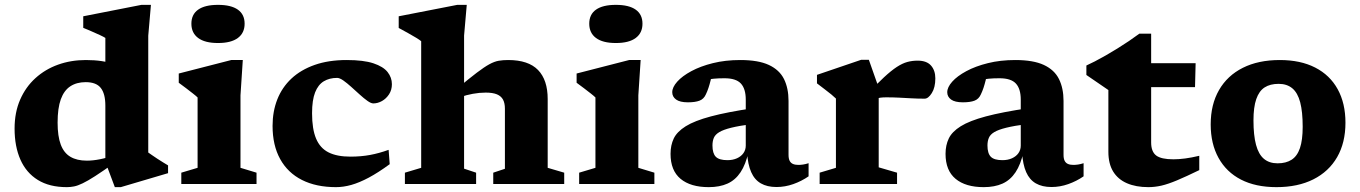

<svg xmlns="http://www.w3.org/2000/svg" viewBox="-20 -757 5595 790"><path d="M413.5 -322.5Q413.5 -371 394.8 -395Q376 -419 332.5 -419Q295.5 -419 269.5 -402Q243.5 -385 230.2 -348.5Q217 -312 217 -252.5Q217 -196.5 230 -162Q243 -127.5 269.8 -111.8Q296.5 -96 337.5 -96Q362.5 -96 391.5 -101.8Q420.5 -107.5 448.5 -118.5V-85Q402 -52 371.2 -32.2Q340.5 -12.5 320.2 -2.8Q300 7 285 10Q270 13 255 13Q183.5 13 135.8 -16.5Q88 -46 64 -100.2Q40 -154.5 40 -228Q40 -294.5 62.8 -346.8Q85.5 -399 125.8 -435.5Q166 -472 219 -491Q272 -510 333 -510Q369 -510 398.8 -505.5Q428.5 -501 458.2 -490.2Q488 -479.5 522.5 -461L413.5 -452V-601Q407.5 -605 391.5 -612.5Q375.5 -620 356.8 -628Q338 -636 322.5 -642.5V-690L562 -737H601L590 -610V-129.5Q595 -126 605 -119Q615 -112 627.2 -104Q639.5 -96 651.2 -88.8Q663 -81.5 671.5 -76.5V-44.5L477 13H452.5L413.5 -91Z M877 -580Q823 -580 795.2 -600.8Q767.5 -621.5 767.5 -659.5Q767.5 -697.5 795.2 -717.2Q823 -737 877 -737Q931 -737 958.8 -717.2Q986.5 -697.5 986.5 -659.5Q986.5 -621.5 958.8 -600.8Q931 -580 877 -580ZM979 -510 969.5 -364.5V-66.5L1035.5 -46.5V0H726V-46.5L793 -66.5V-356Q787 -362 774.2 -372Q761.5 -382 746 -393.8Q730.5 -405.5 715.5 -416.5V-454.5L931.5 -510Z M1406.5 -510Q1476 -510 1516.5 -496.5Q1557 -483 1574.8 -460.5Q1592.5 -438 1592.5 -410.5Q1592.5 -387 1580.8 -369Q1569 -351 1551.5 -341.2Q1534 -331.5 1516 -331.5Q1506.5 -331.5 1491.8 -342Q1477 -352.5 1459.8 -368.2Q1442.5 -384 1425.2 -399.5Q1408 -415 1392.8 -425.8Q1377.5 -436.5 1367 -436.5Q1335.5 -436.5 1312.2 -422.5Q1289 -408.5 1276.5 -376.8Q1264 -345 1264 -291Q1264 -226 1280.5 -186.8Q1297 -147.5 1331.8 -130Q1366.5 -112.5 1422 -112.5Q1465.5 -112.5 1503 -119.5Q1540.5 -126.5 1579 -140.5L1583.5 -81.5Q1536.5 -47 1497.5 -26.2Q1458.5 -5.5 1425.8 3.8Q1393 13 1362.5 13Q1281 13 1222.5 -16.5Q1164 -46 1132.8 -102.5Q1101.5 -159 1101.5 -239Q1101.5 -298.5 1121 -348Q1140.5 -397.5 1179.2 -433.8Q1218 -470 1275 -490Q1332 -510 1406.5 -510Z M2009.5 -46.5 2057.5 -62.5V-309.5Q2057.5 -332.5 2049.8 -347Q2042 -361.5 2024.8 -368.8Q2007.5 -376 1978.5 -376Q1952.5 -376 1925.2 -371Q1898 -366 1874.5 -357.5L1862.5 -394Q1911 -434.5 1942 -458Q1973 -481.5 1993.8 -492.8Q2014.5 -504 2032 -507Q2049.5 -510 2071 -510Q2154 -510 2193.8 -469Q2233.5 -428 2233.5 -349.5V-66.5L2301.5 -46.5V0H2009.5ZM1939 0H1646V-46.5L1713 -66.5V-587.5Q1706.5 -593 1692 -601.8Q1677.5 -610.5 1658.8 -621Q1640 -631.5 1620.5 -642V-690L1861.5 -737H1900.5L1889.5 -610.5V-63L1939 -46.5Z M2514 -580Q2460 -580 2432.2 -600.8Q2404.5 -621.5 2404.5 -659.5Q2404.5 -697.5 2432.2 -717.2Q2460 -737 2514 -737Q2568 -737 2595.8 -717.2Q2623.5 -697.5 2623.5 -659.5Q2623.5 -621.5 2595.8 -600.8Q2568 -580 2514 -580ZM2616 -510 2606.5 -364.5V-66.5L2672.5 -46.5V0H2363V-46.5L2430 -66.5V-356Q2424 -362 2411.2 -372Q2398.5 -382 2383 -393.8Q2367.5 -405.5 2352.5 -416.5V-454.5L2568.5 -510Z M3080 -312 3074.5 -246.5Q3021.5 -239.5 2989 -231.5Q2956.5 -223.5 2939.8 -213.5Q2923 -203.5 2917.2 -190Q2911.5 -176.5 2911.5 -158.5Q2911.5 -126 2925.2 -112Q2939 -98 2973 -98Q2995.5 -98 3012.5 -105.8Q3029.5 -113.5 3039 -127Q3048.5 -140.5 3048.5 -158V-347Q3048.5 -391.5 3028.5 -413.2Q3008.5 -435 2961 -435Q2935.5 -435 2917.2 -433.2Q2899 -431.5 2885 -428L2913 -467.5Q2908.5 -445 2904.2 -427.5Q2900 -410 2895.2 -395.8Q2890.5 -381.5 2884.5 -369Q2876 -349.5 2858.2 -342.8Q2840.5 -336 2810.5 -336Q2777.5 -336 2761.8 -347.5Q2746 -359 2746 -377.5Q2746 -398 2766.5 -421Q2787 -444 2824.5 -464.2Q2862 -484.5 2913.2 -497.2Q2964.5 -510 3026 -510Q3100 -510 3143.5 -489.8Q3187 -469.5 3205.8 -431.8Q3224.5 -394 3224.5 -341.5V-120Q3224.5 -104.5 3229 -95.5Q3233.5 -86.5 3242.5 -82.5Q3251.5 -78.5 3265 -78.5Q3274 -78.5 3284.2 -80Q3294.5 -81.5 3307 -85.5V-31.5Q3278 -11.5 3244 0.5Q3210 12.5 3175 12.5Q3136.5 12.5 3110.5 -2.5Q3084.5 -17.5 3070.8 -48.8Q3057 -80 3054 -128.5L3060 -133Q3048.5 -80.5 3027 -48.2Q3005.5 -16 2973.2 -1.5Q2941 13 2896 13Q2821.5 13 2780.2 -21.2Q2739 -55.5 2739 -124Q2739 -159.5 2752.2 -187.2Q2765.5 -215 2801.5 -237.5Q2837.5 -260 2904.8 -278Q2972 -296 3080 -312Z M3755.5 -507.5Q3793 -507.5 3810.8 -487.2Q3828.5 -467 3828.5 -434.5Q3828.5 -397 3814 -374Q3799.5 -351 3784.5 -351Q3755 -351 3729.8 -352.5Q3704.5 -354 3679.5 -355.2Q3654.5 -356.5 3626.5 -356.5Q3612.5 -356.5 3601.8 -355Q3591 -353.5 3581.2 -349.2Q3571.5 -345 3559 -337L3544 -365Q3586.5 -410.5 3616.8 -438.5Q3647 -466.5 3670 -481.5Q3693 -496.5 3713.2 -502Q3733.5 -507.5 3755.5 -507.5ZM3595.5 -396V-68.5L3671 -46.5V0H3352.5V-46.5L3419.5 -66.5V-351.5Q3412.5 -358.5 3401 -368Q3389.5 -377.5 3374.2 -389Q3359 -400.5 3341.5 -414V-449L3523.5 -511H3555Z M4211.5 -312 4206 -246.5Q4153 -239.5 4120.5 -231.5Q4088 -223.5 4071.2 -213.5Q4054.5 -203.5 4048.8 -190Q4043 -176.5 4043 -158.5Q4043 -126 4056.8 -112Q4070.5 -98 4104.5 -98Q4127 -98 4144 -105.8Q4161 -113.5 4170.5 -127Q4180 -140.5 4180 -158V-347Q4180 -391.5 4160 -413.2Q4140 -435 4092.5 -435Q4067 -435 4048.8 -433.2Q4030.5 -431.5 4016.5 -428L4044.5 -467.5Q4040 -445 4035.8 -427.5Q4031.5 -410 4026.8 -395.8Q4022 -381.5 4016 -369Q4007.5 -349.5 3989.8 -342.8Q3972 -336 3942 -336Q3909 -336 3893.2 -347.5Q3877.5 -359 3877.5 -377.5Q3877.5 -398 3898 -421Q3918.5 -444 3956 -464.2Q3993.5 -484.5 4044.8 -497.2Q4096 -510 4157.5 -510Q4231.5 -510 4275 -489.8Q4318.5 -469.5 4337.2 -431.8Q4356 -394 4356 -341.5V-120Q4356 -104.5 4360.5 -95.5Q4365 -86.5 4374 -82.5Q4383 -78.5 4396.5 -78.5Q4405.5 -78.5 4415.8 -80Q4426 -81.5 4438.5 -85.5V-31.5Q4409.5 -11.5 4375.5 0.5Q4341.5 12.5 4306.5 12.5Q4268 12.5 4242 -2.5Q4216 -17.5 4202.2 -48.8Q4188.5 -80 4185.5 -128.5L4191.5 -133Q4180 -80.5 4158.5 -48.2Q4137 -16 4104.8 -1.5Q4072.5 13 4027.5 13Q3953 13 3911.8 -21.2Q3870.5 -55.5 3870.5 -124Q3870.5 -159.5 3883.8 -187.2Q3897 -215 3933 -237.5Q3969 -260 4036.2 -278Q4103.5 -296 4211.5 -312Z M4716.5 -171Q4716.5 -133 4737.2 -117.2Q4758 -101.5 4808 -101.5Q4830.5 -101.5 4856.8 -105Q4883 -108.5 4914.5 -116V-57Q4860 -30.5 4823 -15Q4786 0.5 4758.8 6.8Q4731.5 13 4705 13Q4654 13 4617 -3Q4580 -19 4560.2 -51.2Q4540.5 -83.5 4540.5 -132.5V-386.5L4450 -448.5V-487.5Q4464.5 -494 4485 -504.5Q4505.5 -515 4529 -528.5Q4552.5 -542 4577.2 -557.2Q4602 -572.5 4625.2 -588.2Q4648.5 -604 4668 -618.5H4716.5V-484.5ZM4644.5 -398.5 4647 -497H4899.5L4897 -398.5Z M5237 -85Q5271.5 -85 5294.5 -99.8Q5317.5 -114.5 5328.8 -147.8Q5340 -181 5340 -235.5Q5340 -297 5329.8 -336Q5319.5 -375 5297.5 -393.5Q5275.5 -412 5241 -412Q5206 -412 5183.2 -397.2Q5160.5 -382.5 5149 -349.2Q5137.5 -316 5137.5 -261.5Q5137.5 -200.5 5148 -161.2Q5158.5 -122 5180.5 -103.5Q5202.5 -85 5237 -85ZM5232 13Q5146.5 13 5086.2 -18Q5026 -49 4993.8 -107.2Q4961.5 -165.5 4961.5 -245Q4961.5 -327 4995.8 -386.5Q5030 -446 5093.8 -478Q5157.5 -510 5246 -510Q5331 -510 5391.5 -479Q5452 -448 5484 -390Q5516 -332 5516 -252Q5516 -170 5481.8 -110.5Q5447.5 -51 5383.8 -19Q5320 13 5232 13Z"/></svg>

Font: Newsreader 9pt
Style: Bold
Weight: 700
Designer: Hugues Gentile
Foundry: Production Type
Version: Version 1.003